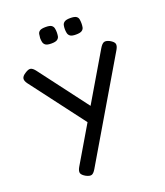

<svg xmlns="http://www.w3.org/2000/svg" viewBox="-158 -781 943 1097"><g transform="rotate(-20 313.5 -232.5)"><path d="M175 202Q152 189 148.5 176Q145 163 157 142L508 -453Q521 -475 533.5 -480Q546 -485 568 -474Q591 -461 594.5 -448Q598 -435 586 -414L234 183Q221 205 209 209Q197 213 175 202ZM316 -47 42 -409Q28 -428 30.5 -442Q33 -456 54 -469Q75 -483 88 -480Q101 -477 116 -457L354 -142ZM399 -575Q374 -575 364 -582.5Q354 -590 351.5 -602Q349 -614 349 -626Q349 -639 351.5 -650Q354 -661 364.5 -668Q375 -675 399 -675Q425 -675 435.5 -668Q446 -661 448 -649Q450 -637 450 -625Q450 -613 448 -601.5Q446 -590 435.5 -582.5Q425 -575 399 -575ZM250 -575Q224 -575 214 -582.5Q204 -590 201.5 -602Q199 -614 199 -626Q200 -639 202 -650Q204 -661 214 -668Q224 -675 250 -675Q275 -675 285 -668Q295 -661 297.5 -649Q300 -637 300 -625Q300 -613 298 -601.5Q296 -590 285.5 -582.5Q275 -575 250 -575Z"/></g></svg>

Font: Fredoka SemiExpanded
Style: Regular
Weight: 400
Width: 6
Designer: Ben Nathan
Foundry: Milena B. Brandão, Ben Nathan
Version: Version 2.001